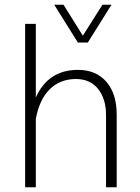

<svg xmlns="http://www.w3.org/2000/svg" viewBox="-20 -789 591 809"><path d="M308.1 -609.9H350.1L449.7 -769H411.6L329.1 -638.7L247.6 -769H208.5ZM130.9 -287.6C149.9 -395 210 -456.1 299.8 -456.1C339.4 -456.1 370.6 -442.4 393.1 -414.6C415.5 -386.7 426.8 -350.1 426.8 -303.7V0H471.7V-306.6C471.7 -364.3 457.5 -410.2 428.7 -443.8C399.9 -477.5 359.4 -494.6 308.1 -494.6C224.6 -494.6 165.5 -455.6 130.9 -377.9V-688.5H85.9V0H130.9Z"/></svg>

Font: Estedad ExtraLight
Style: Regular
Weight: 200
Designer: Amin Abedi
Version: Version 7.3